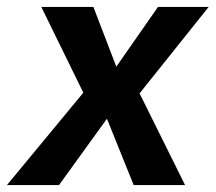

<svg xmlns="http://www.w3.org/2000/svg" viewBox="-61 -533 621 553"><path d="M540 -513 341 -264 472 0H324L247 -191L109 0H-41L179 -266L58 -513H208L274 -341L394 -513Z"/></svg>

Font: Rambla
Style: Bold Italic
Weight: 700
Italic angle: -12°
Designer: Martin Sommaruga
Foundry: Martin Sommaruga
Version: Version 1.001